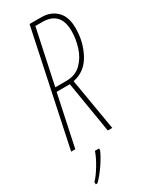

<svg xmlns="http://www.w3.org/2000/svg" viewBox="-237 -769 834 1044"><g transform="rotate(-30 180.0 -246.5)"><path d="M103 -346 176 -689H219Q333 -689 333 -567Q333 -518 317 -467Q301 -416 265.5 -381Q230 -346 172 -346ZM3 0H29L97 -321H180L233 0H261L206 -325Q282 -340 321 -411.5Q360 -483 360 -570Q360 -642 323 -678Q286 -714 228 -714H154ZM30 221H40Q68 195 99 149.5Q130 104 143 72V61H117Q106 95 78.5 140.5Q51 186 30 206Z"/></g></svg>

Font: Noto Sans Display Condensed Thin
Style: Italic
Weight: 250
Width: 3
Italic angle: -12°
Designer: Monotype Design Team
Foundry: Monotype Imaging Inc.
Version: Version 1.900